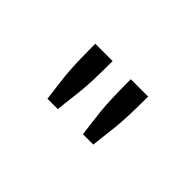

<svg xmlns="http://www.w3.org/2000/svg" viewBox="-28 -876 681 681"><g transform="rotate(45 312.5 -536.0)"><path d="M180 -665H267Q267 -605 265.5 -569Q264 -533 261.5 -508.5Q259 -484 256 -461.5Q253 -439 250 -407H198Q194 -439 191 -461.5Q188 -484 185.5 -508Q183 -532 181.5 -568.5Q180 -605 180 -665ZM358 -665H445Q445 -605 443.5 -569Q442 -533 439.5 -508.5Q437 -484 434 -461.5Q431 -439 428 -407H376Q372 -439 369 -461.5Q366 -484 363.5 -508Q361 -532 359.5 -568.5Q358 -605 358 -665Z"/></g></svg>

Font: Inconsolata Expanded Thin
Style: Regular
Weight: 100
Width: 7
Monospace: yes
Designer: Raph Levien, Cyreal, Brenton Simpson
Foundry: Raph Levien, Cyreal, Google
Version: Version 3.100; ttfautohint (v1.8.4.7-5d5b)